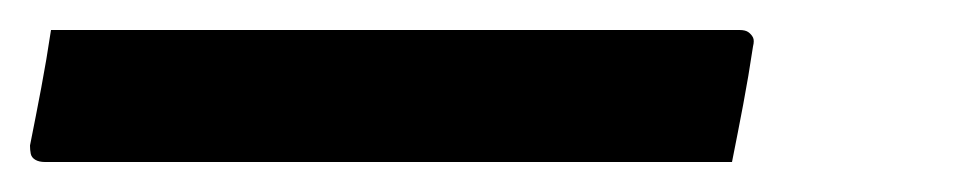

<svg xmlns="http://www.w3.org/2000/svg" viewBox="-31 59 651 128"><path d="M3 79H462Q466 79 468 80.5Q470 82 471 84Q472 86 471 90Q468 110 464.5 128.5Q461 147 457 167H-1Q-5 167 -7.5 165.5Q-10 164 -10.5 161.5Q-11 159 -11 156Q-7 136 -3.5 117.5Q0 99 3 79Z"/></svg>

Font: RecMonoLinear Nerd Font Mono
Style: Italic
Weight: 400
Italic angle: -10°
Monospace: yes
Version: Version 1.085; ttfautohint (v1.8.4.7-5d5b);Nerd Fonts 3.2.1